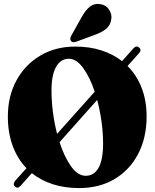

<svg xmlns="http://www.w3.org/2000/svg" viewBox="-20 -947 791 977"><path d="M56 1.5Q49.5 -3 50.2 -11.2Q51 -19.5 58 -28L114.5 -91Q69 -138.5 44.5 -205Q20 -271.5 20 -354Q20 -458 64 -538.2Q108 -618.5 185.2 -664.2Q262.5 -710 363 -710Q435.5 -710 495.5 -690.8Q555.5 -671.5 601 -636L658.5 -700.5Q674 -717.5 688 -705Q702 -692.5 687.5 -676.5L629 -611Q676 -564.5 701 -499.2Q726 -434 726 -355Q726 -246 683 -163.8Q640 -81.5 562.8 -35.8Q485.5 10 382.5 10Q309.5 10 248.8 -9.5Q188 -29 142 -66L85.5 -2.5Q69 16 56 1.5ZM242 -487.5Q242 -432.5 249.5 -375.2Q257 -318 270.5 -266L462 -480.5Q438 -552.5 403.8 -600.2Q369.5 -648 330 -648Q289 -648 265.5 -606.8Q242 -565.5 242 -487.5ZM504.5 -217.5Q504.5 -272 496.5 -329Q488.5 -386 474.5 -438.5L283 -223.5Q307 -149.5 341.2 -101Q375.5 -52.5 416 -52.5Q458.5 -52.5 481.5 -93Q504.5 -133.5 504.5 -217.5ZM397 -862.5Q415 -895.5 437.8 -913.2Q460.5 -931 490 -926Q520 -921.5 535 -898Q550 -874.5 546.5 -850.5Q542.5 -819 521 -801Q499.5 -783 466 -771L368.5 -735Q361 -732 353 -732.5Q345 -733 341 -739Q336.5 -745 338 -752.2Q339.5 -759.5 343.5 -767Z"/></svg>

Font: Fraunces 144pt S050 Black
Style: Regular
Weight: 900
Version: Version 1.000; ttfautohint (v1.8.3)